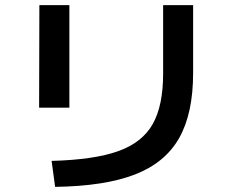

<svg xmlns="http://www.w3.org/2000/svg" viewBox="-20 -731 904 750"><path d="M617.2 -443.4V-710.9H734.4V-446.3Q734.4 -288.1 679.9 -191.9Q625.5 -95.7 508.1 -49.8Q390.6 -3.9 195.3 -1L181.6 -102.5Q347.7 -106.9 441.4 -140.4Q535.2 -173.8 576.2 -245.8Q617.2 -317.9 617.2 -443.4ZM133.8 -710.9H251V-310.5H132.8Z"/></svg>

Font: Pretendard GOV SemiBold
Style: Regular
Weight: 600
Designer: Base glyphs from Inter by Rasmus Andersson; Hangeul glyphs from Noto Sans CJK(Source Han Sans) by Jang Soo-young and Kan
Foundry: Kil Hyung-jin
Version: Version 1.309